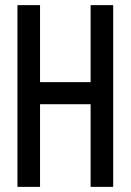

<svg xmlns="http://www.w3.org/2000/svg" viewBox="-20 -728 509 748"><path d="M333 0V-708H421V0ZM48 0V-708H136V0ZM136 -322V-408H333V-322Z"/></svg>

Font: Foldit
Style: Regular
Weight: 400
Version: Version 1.003